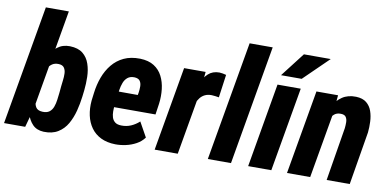

<svg xmlns="http://www.w3.org/2000/svg" viewBox="-77 -964 2411 1188"><g transform="rotate(10 1128.5 -370.0)"><path d="M125.5 -750H270L160.6 -118.7L127.9 0H-4.9ZM448.7 -286.6 443.8 -245.1Q438.5 -201.2 426.8 -155.3Q415 -109.4 393.3 -71Q371.6 -32.7 335.2 -10.3Q298.8 12.2 245.1 10.3Q200.7 8.3 175.3 -18.3Q149.9 -44.9 138.2 -85Q126.5 -125 124 -167.2Q121.6 -209.5 123 -242.2L128.4 -285.2Q135.3 -320.8 147.7 -365Q160.2 -409.2 181.9 -449.2Q203.6 -489.3 236.1 -514.6Q268.6 -540 314.5 -539.1Q366.7 -537.6 396 -513.9Q425.3 -490.2 438.2 -452.1Q451.2 -414.1 452.1 -370.6Q453.1 -327.1 448.7 -286.6ZM299.8 -243.7 303.7 -285.6Q305.2 -301.8 308.1 -323.7Q311 -345.7 310.3 -366.9Q309.6 -388.2 299.6 -402.8Q289.6 -417.5 265.1 -418.5Q241.2 -419.4 225.1 -408.9Q209 -398.4 199.2 -380.9Q189.5 -363.3 184.6 -342.8Q179.7 -322.3 177.7 -302.7L167.5 -226.1Q165 -203.1 164.1 -176.8Q163.1 -150.4 174.1 -131.1Q185.1 -111.8 216.3 -110.4Q244.1 -108.9 260.3 -121.3Q276.4 -133.8 283.9 -154.8Q291.5 -175.8 294.4 -199.2Q297.4 -222.7 299.8 -243.7Z M695.3 9.8Q642.6 8.8 604.2 -10Q565.9 -28.8 542.2 -62Q518.6 -95.2 509.3 -138.2Q500 -181.2 504.4 -231L510.7 -280.8Q517.1 -333 534.4 -379.9Q551.8 -426.8 581.5 -463.1Q611.3 -499.5 654.1 -519.5Q696.8 -539.6 755.4 -538.6Q809.1 -537.1 843.5 -515.1Q877.9 -493.2 896.2 -457Q914.6 -420.9 919.7 -376.2Q924.8 -331.5 918.9 -285.2L908.7 -215.3H558.1L575.7 -315.4L779.8 -314.9L782.7 -331.1Q785.6 -350.1 785.4 -369.9Q785.2 -389.6 776.1 -403.3Q767.1 -417 742.7 -418.9Q714.8 -419.9 698.5 -406.7Q682.1 -393.6 673.8 -371.8Q665.5 -350.1 661.9 -325.9Q658.2 -301.8 655.8 -280.8L649.9 -230.5Q647.5 -209.5 647.5 -189Q647.5 -168.5 652.8 -151.1Q658.2 -133.8 671.9 -122.8Q685.5 -111.8 711.9 -111.3Q744.1 -110.4 772.2 -122.6Q800.3 -134.8 823.7 -156.2L875 -64Q855 -37.1 825 -20.8Q794.9 -4.4 761 2.9Q727.1 10.3 695.3 9.8Z M1155.3 -396 1086.4 0H941.4L1033.2 -528.3H1168.5ZM1296.4 -532.2 1276.4 -387.7Q1265.1 -389.6 1253.7 -391.1Q1242.2 -392.6 1231 -393.1Q1206.5 -393.6 1188.7 -385Q1170.9 -376.5 1158.7 -361.1Q1146.5 -345.7 1139.2 -326.2Q1131.8 -306.6 1127.9 -284.7L1104 -299.8Q1107.9 -330.6 1116.2 -371.3Q1124.5 -412.1 1140.6 -450.9Q1156.7 -489.7 1183.8 -514.6Q1210.9 -539.6 1253.4 -539.6Q1264.6 -539.1 1274.9 -537.1Q1285.2 -535.2 1296.4 -532.2Z M1550.8 -750 1420.9 0H1275.4L1405.8 -750Z M1766.1 -528.3 1674.3 0H1528.8L1620.1 -528.3ZM1631.3 -589.4 1748.5 -741.2H1917L1761.2 -589.4Z M1989.3 -407.7 1918.5 0H1772.9L1864.7 -528.3H2000.5ZM1949.7 -281.2 1919.9 -279.8Q1923.3 -321.3 1934.6 -367.2Q1945.8 -413.1 1968 -452.4Q1990.2 -491.7 2025.6 -515.9Q2061 -540 2112.8 -538.6Q2154.3 -537.1 2178.2 -517.6Q2202.1 -498 2212.6 -467.5Q2223.1 -437 2224.6 -401.9Q2226.1 -366.7 2222.7 -334L2167 0H2022L2077.1 -335.4Q2079.1 -354 2078.9 -372.8Q2078.6 -391.6 2070.1 -404.8Q2061.5 -418 2038.1 -418.5Q2012.2 -419.4 1996.1 -405.3Q1980 -391.1 1970.9 -369.4Q1961.9 -347.7 1957.3 -323.7Q1952.6 -299.8 1949.7 -281.2Z"/></g></svg>

Font: Roboto Condensed ExtraBold
Style: Italic
Weight: 800
Italic angle: -12°
Designer: Christian Robertson
Foundry: Google
Version: Version 3.008; 2023